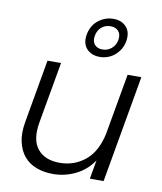

<svg xmlns="http://www.w3.org/2000/svg" viewBox="-89 -882 812 963"><g transform="rotate(10 316.5 -400.5)"><path d="M503 0H433L450 -96Q415 -44 360.5 -17.5Q306 9 246 9Q199 9 161 -5.5Q123 -20 98.5 -49Q74 -78 64 -122.5Q54 -167 65 -227L121 -546H190L135 -235Q119 -144 156.5 -98Q194 -52 269 -52Q343 -52 398.5 -97Q454 -142 474 -235L529 -546H599ZM453 -710Q458 -739 443.5 -755Q429 -771 403 -771Q377 -771 357.5 -755Q338 -739 333 -710Q328 -682 342 -665.5Q356 -649 382 -649Q408 -649 428 -665.5Q448 -682 453 -710ZM292 -710Q301 -757 335 -783.5Q369 -810 411 -810Q453 -810 477 -783.5Q501 -757 493 -710Q489 -687 477.5 -668.5Q466 -650 450.5 -637Q435 -624 415.5 -617Q396 -610 375 -610Q333 -610 308.5 -636.5Q284 -663 292 -710Z"/></g></svg>

Font: SVN-Poppins Light
Style: Italic
Weight: 300
Italic angle: -10°
Designer: Ninad Kale (Devanagari), Jonny Pinhorn (Latin)
Foundry: Indian Type Foundry
Version: Version 3.002 2017; ttfautohint (v1.8.3)